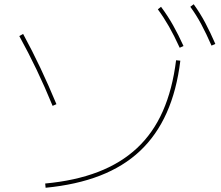

<svg xmlns="http://www.w3.org/2000/svg" viewBox="-20 -875 1040 905"><path d="M193 -10Q334 -23 442 -64.5Q550 -106 626 -177Q702 -248 747.5 -351Q793 -454 810 -591L830 -589Q813 -449 765.5 -343Q718 -237 640 -163.5Q562 -90 451 -47Q340 -4 195 10ZM228 -376Q191 -466 152.5 -546.5Q114 -627 71 -705L89 -715Q132 -636 170.5 -554.5Q209 -473 246 -384ZM827 -650Q801 -707 776.5 -750Q752 -793 724 -831L739 -843Q771 -800 796 -755.5Q821 -711 845 -658ZM977 -660Q952 -717 928.5 -761Q905 -805 877 -843L893 -855Q924 -812 948 -766.5Q972 -721 995 -668Z"/></svg>

Font: M PLUS 1 Thin Thin
Style: Regular
Weight: 250
Version: Version 1.001